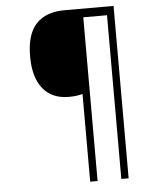

<svg xmlns="http://www.w3.org/2000/svg" viewBox="-59 -809 773 984"><g transform="rotate(-5 327.5 -316.5)"><path d="M364.7 127V-324.2Q348.6 -319.8 332 -317.6Q315.4 -315.4 293.9 -315.4Q207 -315.4 160.4 -373.5Q113.8 -431.6 113.8 -539.1Q113.8 -652.8 164.1 -706.3Q214.4 -759.8 309.1 -759.8H562.5V127H524.9V-715.3H402.8V127Z"/></g></svg>

Font: Open Sans Light
Style: Italic
Weight: 300
Italic angle: -12°
Designer: Monotype Design Team
Foundry: Monotype Imaging Inc.
Version: Version 3.003; ttfautohint (v1.8.4)